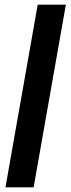

<svg xmlns="http://www.w3.org/2000/svg" viewBox="-20 -805 303 825"><path d="M3.5 0H124.5L263 -785H142Z"/></svg>

Font: Anybody UltraCondensed Thin Medium
Style: Italic
Weight: 500
Italic angle: -10°
Version: Version 1.111